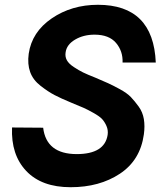

<svg xmlns="http://www.w3.org/2000/svg" viewBox="-20 -780 687 810"><path d="M30.8 -242.2 162.1 -241.2Q175.3 -130.4 303.2 -129.9Q421.4 -129.9 434.1 -210.9Q437 -231 429 -249Q420.9 -267.1 409.9 -278.6Q398.9 -290 373 -304.4Q347.2 -318.8 332 -325.4Q316.9 -332 282.2 -346.2Q236.3 -365.2 209.7 -379.2Q183.1 -393.1 151.1 -418Q119.1 -442.9 107.2 -476.3Q95.2 -509.8 101.1 -553.2Q114.3 -645 198.2 -702.4Q282.2 -759.8 393.1 -759.8Q627 -759.8 637.2 -516.1H497.1Q499 -564 469.5 -598.9Q439.9 -633.8 378.9 -633.8Q332 -633.8 296.6 -612.8Q261.2 -591.8 256.8 -559.1Q253.9 -541 262 -526.1Q270 -511.2 291.5 -497.1Q313 -482.9 330.6 -474.4Q348.1 -465.8 382.8 -452.1Q418 -437 436 -429Q454.1 -420.9 485.1 -404.1Q516.1 -387.2 532 -370.6Q547.9 -354 564.9 -330.6Q582 -307.1 586.9 -277.6Q591.8 -248 586.9 -212.9Q571.8 -104 485.8 -47.1Q399.9 9.8 277.8 9.8Q155.8 9.8 90.8 -58.6Q25.9 -127 30.8 -242.2Z"/></svg>

Font: Oakes Grotesk
Style: Bold Italic
Weight: 700
Designer: Samuel Oakes
Foundry: Samuel Oakes
Version: Version 1.0 | wf-rip DC20170320